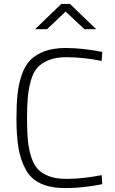

<svg xmlns="http://www.w3.org/2000/svg" viewBox="-20 -951 585 980"><path d="M499 -57 502 -11Q402 9 315 9Q239 9 188.5 -14Q138 -37 111.5 -85.5Q85 -134 74.5 -195Q64 -256 64 -346Q64 -418 69.5 -470Q75 -522 91 -569Q107 -616 135 -644.5Q163 -673 207.5 -689.5Q252 -706 315 -706Q400 -706 502 -686L499 -640Q406 -659 318 -659Q266 -659 229.5 -644.5Q193 -630 171.5 -606.5Q150 -583 138 -541Q126 -499 122 -455Q118 -411 118 -346Q118 -281 122 -237Q126 -193 138.5 -152.5Q151 -112 172.5 -88.5Q194 -65 230.5 -51.5Q267 -38 318 -38Q402 -38 499 -57ZM159 -802 293 -931H337L471 -802H411L315 -892L220 -802Z"/></svg>

Font: TitilliumText
Style: Light
Weight: 300
Designer: Accademia di Belle Arti di Urbino and others
Foundry: Accademia di Belle Arti di Urbino and others.
Version: Version 60.001